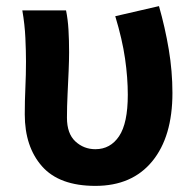

<svg xmlns="http://www.w3.org/2000/svg" viewBox="-20 -594 636 628"><path d="M292 14Q174 14 117.5 -50Q61 -114 61 -220Q61 -264 63 -307Q65 -350 65 -393Q65 -426 63 -470Q61 -514 53 -560H196Q202 -531 204 -496.5Q206 -462 206 -423Q206 -398 204.5 -362Q203 -326 201 -286Q199 -246 199 -209Q199 -157 226.5 -131.5Q254 -106 292 -106Q341 -106 369.5 -148.5Q398 -191 398 -284Q398 -340 389 -402.5Q380 -465 357 -541L500 -574Q520 -504 532 -432.5Q544 -361 544 -290Q544 -147 478 -66.5Q412 14 292 14Z"/></svg>

Font: Source Han Sans TC
Style: Bold
Weight: 700
Designer: Ryoko NISHIZUKA Ë•øÂ°öÊ∂ºÂ≠ê (kana, bopomofo & ideographs); Paul D. Hunt (Latin, Greek & Cyrillic); Sandoll Communicatio
Foundry: Adobe
Version: Version 2.004;hotconv 1.0.118;makeotfexe 2.5.65603